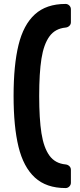

<svg xmlns="http://www.w3.org/2000/svg" viewBox="-20 -796 408 975"><path d="M340 132V66C340 58.7 337.3 52.5 332 47.5C326.7 42.5 320.3 39.7 313 39C277.7 35.7 250.3 20.7 231 -6C211.7 -32.7 198.2 -70.5 190.5 -119.5C182.8 -168.5 179 -231.7 179 -309C179 -386.3 182.8 -449.3 190.5 -498C198.2 -546.7 211.7 -584.3 231 -611C250.3 -637.7 277.7 -652.7 313 -656C320.3 -656.7 326.7 -659.5 332 -664.5C337.3 -669.5 340 -675.7 340 -683V-749C340 -756.3 337.3 -762.7 332 -768C326.7 -773.3 320.3 -776 313 -776C247.7 -776 195.7 -758.3 157 -723C118.3 -687.7 90.7 -635.8 74 -567.5C57.3 -499.2 49 -413 49 -309C49 -205 57.3 -118.8 74 -50.5C90.7 17.8 118.3 69.8 157 105.5C195.7 141.2 247.7 159 313 159C320.3 159 326.7 156.3 332 151C337.3 145.7 340 139.3 340 132Z"/></svg>

Font: Rubik
Style: Regular
Weight: 500
Designer: Hubert & Fischer
Foundry: Hubert & Fischer
Version: Version 1.100